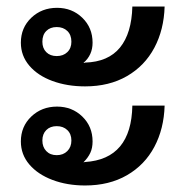

<svg xmlns="http://www.w3.org/2000/svg" viewBox="-20 -586 579 589"><path d="M44 -455Q44 -501 76 -531.5Q108 -562 155 -562Q201 -562 232.5 -531.5Q264 -501 264 -455Q264 -417 236 -393Q241 -393 241 -394Q312 -396 348 -440Q384 -484 386 -566H485Q483 -495 453.5 -439.5Q424 -384 369.5 -352.5Q315 -321 241 -321Q186 -321 141 -337.5Q96 -354 70 -384.5Q44 -415 44 -455ZM199 -458Q199 -479 186.5 -491Q174 -503 154 -503Q134 -503 122 -491Q110 -479 110 -458Q110 -438 122 -426Q134 -414 154 -414Q174 -414 186.5 -426Q199 -438 199 -458ZM44 -152Q44 -198 76 -228.5Q108 -259 155 -259Q201 -259 232.5 -228.5Q264 -198 264 -152Q264 -132 257 -117Q250 -102 236 -88L241 -89Q383 -98 386 -262H485Q483 -191 453.5 -135.5Q424 -80 369.5 -48.5Q315 -17 241 -17Q186 -17 141 -34Q96 -51 70 -81.5Q44 -112 44 -152ZM199 -155Q199 -175 186.5 -187Q174 -199 154 -199Q134 -199 122 -187Q110 -175 110 -155Q110 -135 122 -122.5Q134 -110 154 -110Q174 -110 186.5 -122.5Q199 -135 199 -155Z"/></svg>

Font: Sarabun Medium
Style: Regular
Weight: 500
Designer: Suppakit Chalermlarp | Katatrad Co.,Ltd.
Foundry: Cadson Demak Co.,Ltd.
Version: Version 1.000; ttfautohint (v1.6)